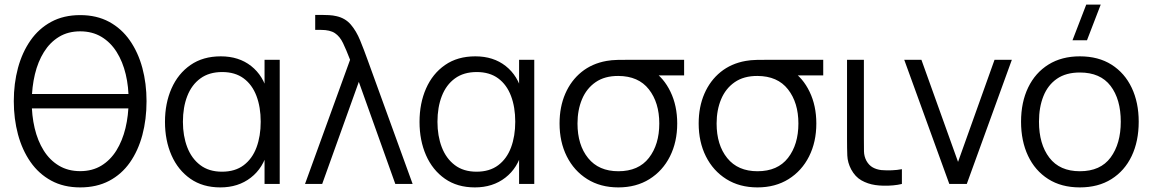

<svg xmlns="http://www.w3.org/2000/svg" viewBox="-20 -800 5012 835"><path d="M94.3 -328.7V-391.3H565V-328.7ZM328.7 15Q256.8 15 202.7 -14.5Q148.5 -44 112.5 -95.8Q76.5 -147.5 58.2 -215.5Q40 -283.5 40 -360Q40 -437 58.2 -504.6Q76.5 -572.2 112.5 -623.9Q148.5 -675.7 202.7 -705Q256.8 -734.3 328.7 -734.3Q400.5 -734.3 454.7 -705Q508.8 -675.7 544.8 -623.9Q580.8 -572.2 599.1 -504.6Q617.3 -437 617.3 -360Q617.3 -280.8 599.1 -212.7Q580.8 -144.5 544.8 -93.2Q508.8 -42 454.7 -13.5Q400.5 15 328.7 15ZM328.7 -55.7Q381.3 -55.7 420.7 -79.6Q460 -103.5 486.2 -145.6Q512.3 -187.7 525.7 -242.8Q539 -298 539.3 -360Q540 -422 526.8 -477Q513.7 -532 487.3 -573.9Q461 -615.8 421.2 -639.8Q381.3 -663.7 328.7 -663.7Q276 -663.7 236.7 -639.8Q197.3 -615.8 171.2 -573.9Q145 -532 131.8 -477Q118.7 -422 118 -360Q117.7 -298 130.7 -242.8Q143.7 -187.7 170 -145.6Q196.3 -103.5 236.2 -79.6Q276 -55.7 328.7 -55.7Z M938.2 15Q861.7 15 807.9 -22.7Q754.2 -60.3 725.8 -124.8Q697.5 -189.3 697.5 -270Q697.5 -350.8 725.9 -415.2Q754.3 -479.7 808.5 -517.3Q862.7 -555 940.2 -555Q1018.8 -555 1072.2 -512.9Q1125.5 -470.8 1143.8 -397.3L1130.5 -371V-540H1196.5V0H1130.5V-170.7L1143.8 -144.3Q1125.5 -69.8 1070.8 -27.4Q1016.2 15 938.2 15ZM945.5 -53.3Q1002.3 -53.3 1039.8 -81.5Q1077.2 -109.7 1095.5 -158.8Q1113.8 -208 1113.8 -270.7Q1113.8 -334 1095.3 -382.8Q1076.8 -431.7 1039.6 -459.2Q1002.3 -486.7 946.2 -486.7Q889.5 -486.7 851.5 -458.9Q813.5 -431.2 794.5 -382.3Q775.5 -333.5 775.5 -270.3Q775.5 -209.2 794.2 -160Q813 -110.8 850.8 -82.1Q888.5 -53.3 945.5 -53.3Z M1306.5 0 1502.5 -540Q1485.7 -583.7 1471.8 -612.6Q1458 -641.5 1436.6 -655.8Q1415.2 -670 1376.2 -670H1350.8V-735H1383.8Q1393.7 -735 1411 -734.2Q1428.3 -733.3 1443.2 -729.7Q1481.7 -721.2 1505.8 -692.9Q1529.8 -664.7 1546.2 -624.4Q1562.7 -584.2 1578.5 -540L1774.5 0H1699.2L1540.5 -444L1381.2 0Z M2045.2 15Q1968.7 15 1914.9 -22.7Q1861.2 -60.3 1832.8 -124.8Q1804.5 -189.3 1804.5 -270Q1804.5 -350.8 1832.9 -415.2Q1861.3 -479.7 1915.5 -517.3Q1969.7 -555 2047.2 -555Q2125.8 -555 2179.2 -512.9Q2232.5 -470.8 2250.8 -397.3L2237.5 -371V-540H2303.5V0H2237.5V-170.7L2250.8 -144.3Q2232.5 -69.8 2177.8 -27.4Q2123.2 15 2045.2 15ZM2052.5 -53.3Q2109.3 -53.3 2146.8 -81.5Q2184.2 -109.7 2202.5 -158.8Q2220.8 -208 2220.8 -270.7Q2220.8 -334 2202.3 -382.8Q2183.8 -431.7 2146.6 -459.2Q2109.3 -486.7 2053.2 -486.7Q1996.5 -486.7 1958.5 -458.9Q1920.5 -431.2 1901.5 -382.3Q1882.5 -333.5 1882.5 -270.3Q1882.5 -209.2 1901.2 -160Q1920 -110.8 1957.8 -82.1Q1995.5 -53.3 2052.5 -53.3Z M2669.2 15Q2591.3 15 2533.8 -21.1Q2476.3 -57.2 2444.9 -120Q2413.5 -182.8 2413.5 -263Q2413.5 -335 2438.3 -392.3Q2463.2 -449.7 2508.9 -486.8Q2554.7 -523.8 2617.8 -535Q2639.2 -539 2666.3 -539.5Q2693.5 -540 2722.5 -540H2955.2V-472H2793.2L2817.5 -493.3Q2866.5 -461.8 2895.8 -401.1Q2925.2 -340.3 2925.2 -263Q2925.2 -182.7 2893.6 -119.8Q2862 -57 2804.4 -21Q2746.8 15 2669.2 15ZM2669.2 -55.3Q2757 -55.3 2802.1 -113.4Q2847.2 -171.5 2847.2 -263Q2847.2 -353.7 2801.9 -411.5Q2756.7 -469.3 2669.2 -469.7Q2609.7 -470 2570.2 -442.6Q2530.7 -415.2 2511.1 -368.3Q2491.5 -321.5 2491.5 -263Q2491.5 -169.5 2537.8 -112.4Q2584 -55.3 2669.2 -55.3Z M3274.2 15Q3196.3 15 3138.8 -21.1Q3081.3 -57.2 3049.9 -120Q3018.5 -182.8 3018.5 -263Q3018.5 -335 3043.3 -392.3Q3068.2 -449.7 3113.9 -486.8Q3159.7 -523.8 3222.8 -535Q3244.2 -539 3271.3 -539.5Q3298.5 -540 3327.5 -540H3560.2V-472H3398.2L3422.5 -493.3Q3471.5 -461.8 3500.8 -401.1Q3530.2 -340.3 3530.2 -263Q3530.2 -182.7 3498.6 -119.8Q3467 -57 3409.4 -21Q3351.8 15 3274.2 15ZM3274.2 -55.3Q3362 -55.3 3407.1 -113.4Q3452.2 -171.5 3452.2 -263Q3452.2 -353.7 3406.9 -411.5Q3361.7 -469.3 3274.2 -469.7Q3214.7 -470 3175.2 -442.6Q3135.7 -415.2 3116.1 -368.3Q3096.5 -321.5 3096.5 -263Q3096.5 -169.5 3142.8 -112.4Q3189 -55.3 3274.2 -55.3Z M3786.3 4.7Q3753.5 -0.2 3726.3 -15.6Q3699.2 -31 3681.7 -63.3Q3666.2 -92.8 3664.9 -123.5Q3663.7 -154.2 3663.7 -195.7V-540H3737V-198.3Q3737 -164 3737.4 -142Q3737.8 -120 3748 -100.7Q3759 -81.2 3775.4 -72Q3791.8 -62.8 3813 -60.3Q3834.5 -58.5 3858.2 -59.4Q3881.8 -60.3 3902.3 -64.3V0Q3884.7 4.3 3863.8 6.2Q3843 8 3822.8 7.6Q3802.7 7.2 3786.3 4.7Z M4108.5 0 3912.5 -540H3987.2L4146.5 -96L4305.2 -540H4380.5L4184.5 0Z M4707.3 -625H4644.3L4704 -780H4767ZM4676.2 15Q4595.7 15 4538.5 -21.5Q4481.3 -58 4450.9 -122.4Q4420.5 -186.8 4420.5 -270.7Q4420.5 -355.5 4451.5 -419.6Q4482.5 -483.7 4539.8 -519.3Q4597.2 -555 4676.2 -555Q4757 -555 4814.2 -518.7Q4871.5 -482.3 4901.8 -418.2Q4932.2 -354.2 4932.2 -270.7Q4932.2 -185.7 4901.6 -121.4Q4871 -57.2 4813.6 -21.1Q4756.2 15 4676.2 15ZM4676.2 -55.3Q4766 -55.3 4810.1 -115.2Q4854.2 -175.2 4854.2 -270.7Q4854.2 -368.3 4809.8 -426.5Q4765.3 -484.7 4676.2 -484.7Q4615.7 -484.7 4576.3 -457.3Q4537 -430 4517.8 -381.8Q4498.5 -333.7 4498.5 -270.7Q4498.5 -173.2 4543.6 -114.2Q4588.7 -55.3 4676.2 -55.3Z"/></svg>

Font: Manrope ExtraLight
Style: Regular
Weight: 200
Designer: Mikhail Sharanda
Foundry: Mikhail Sharanda
Version: Version 4.505